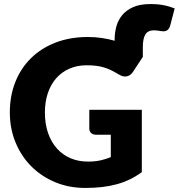

<svg xmlns="http://www.w3.org/2000/svg" viewBox="-20 -919 882 947"><path d="M684.5 -638.5 635.5 -564Q624 -546.5 605.8 -542.5Q587.5 -538.5 566.5 -551.5Q546.5 -563.5 528.8 -572.2Q511 -581 492.5 -586.5Q474 -592 453.5 -594.5Q433 -597 407.5 -597Q360 -597 322 -580.2Q284 -563.5 257.2 -533Q230.5 -502.5 216 -459.8Q201.5 -417 201.5 -364.5Q201.5 -306.5 217.5 -261.5Q233.5 -216.5 261.8 -185.5Q290 -154.5 328.8 -138.2Q367.5 -122 413.5 -122Q448.5 -122 475.5 -128Q502.5 -134 526.5 -144V-254.5H454.5Q438.5 -254.5 429.5 -263Q420.5 -271.5 420.5 -284.5V-377.5H679.5V-70Q651.5 -49.5 621.2 -34.8Q591 -20 556.8 -10.5Q522.5 -1 483.8 3.5Q445 8 400.5 8Q320.5 8 252.5 -20.2Q184.5 -48.5 134.8 -98.2Q85 -148 56.8 -216.2Q28.5 -284.5 28.5 -364.5Q28.5 -446 55.5 -514.2Q82.5 -582.5 132.8 -632Q183 -681.5 254.2 -709Q325.5 -736.5 413.5 -736.5Q450.5 -736.5 483.2 -731.5Q516 -726.5 545.5 -718V-725.5Q545.5 -757 553.8 -788Q562 -819 582.2 -843.8Q602.5 -868.5 636.5 -883.8Q670.5 -899 722.5 -899Q742 -899 758 -897.5Q774 -896 788 -893.2Q802 -890.5 815 -886.5Q828 -882.5 841.5 -877.5L819.5 -793Q816.5 -782 811.2 -775.8Q806 -769.5 799.5 -767Q793 -764.5 785.8 -764.5Q778.5 -764.5 771 -766Q765.5 -767 757 -768.2Q748.5 -769.5 739.5 -769.5Q709.5 -769.5 697 -749Q684.5 -728.5 684.5 -688Z"/></svg>

Font: Lato 2
Style: Regular
Weight: 900
Designer: Lukasz Dziedzic with Adam Twardoch and Botio Nikoltchev
Foundry: tyPoland Lukasz Dziedzic
Version: Version 2.015; 2015-08-06; http://www.latofonts.com/